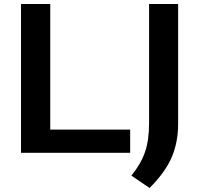

<svg xmlns="http://www.w3.org/2000/svg" viewBox="-20 -760 990 955"><path d="M84.5 0V-740H230V-115.5H627.5V0ZM724 175 633.5 113.5Q680.5 56 701 -3Q721.5 -62 721.5 -147.5V-740H866V-143.5Q866 -52 833.8 22.8Q801.5 97.5 724 175Z"/></svg>

Font: Encode Sans Expanded Expanded SemiBold
Style: Regular
Weight: 600
Width: 7
Designer: Multiple Designers
Foundry: Impallari Type
Version: Version 3.000; ttfautohint (v1.8.3) -l 8 -r 50 -G 200 -x 14 